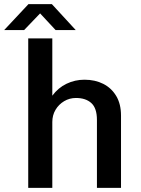

<svg xmlns="http://www.w3.org/2000/svg" viewBox="-62 -905 678 925"><path d="M74 0V-720H190V-444Q218 -482 258.5 -501.5Q299 -521 345 -521Q396 -521 435.5 -501Q475 -481 498 -442.5Q521 -404 521 -348V0H405V-327Q405 -384 378 -408.5Q351 -433 304 -433Q273 -433 247 -417.5Q221 -402 205.5 -376Q190 -350 190 -317V0ZM-42 -760 75 -885H188L303 -760H206L114 -859H149L54 -760Z"/></svg>

Font: Chivo Medium
Style: Regular
Weight: 500
Designer: Hector Gatti
Foundry: Omnibus-Type
Version: Version 2.002